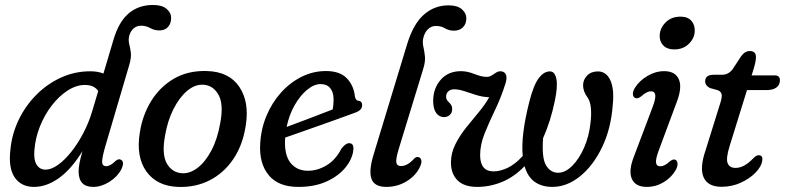

<svg xmlns="http://www.w3.org/2000/svg" viewBox="-20 -743 3160 773"><path d="M468.5 -61.5Q453 -31.5 420.5 -11Q388 9.5 355 9.5Q296.5 9.5 296.5 -53Q296.5 -67 299.8 -85Q303 -103 312 -134.5Q267.5 -62 217.5 -26.2Q167.5 9.5 116.5 9.5Q66 9.5 39.5 -28.2Q13 -66 22 -141.5Q28 -204 55.2 -260.5Q82.5 -317 126 -361Q169.5 -405 225.2 -430.5Q281 -456 343.5 -456Q373.5 -456 396.5 -447L437 -583.5Q458 -655 498 -689Q538 -723 596 -723Q632 -723 650.5 -707.5Q669 -692 669 -671Q669 -648 656.2 -634.2Q643.5 -620.5 622 -620.5Q601.5 -620.5 584.8 -630Q568 -639.5 548 -639.5Q529 -639.5 516.2 -627Q503.5 -614.5 499.5 -595.5Q496.5 -579.5 500.5 -564.5Q504.5 -549.5 506.8 -530.5Q509 -511.5 501 -483.5L405 -157.5Q392 -113.5 391.2 -93.8Q390.5 -74 407.5 -74Q424 -74 444 -94Q449 -98.5 455 -100.8Q461 -103 466.5 -100Q483 -92 468.5 -61.5ZM118.5 -138Q115 -100 127.5 -80Q140 -60 163.5 -60Q186.5 -60 213.5 -79.2Q240.5 -98.5 266.8 -131.5Q293 -164.5 315 -206.2Q337 -248 350.5 -293L375.5 -376.5Q359 -401 322 -401Q287.5 -401 252.8 -378.8Q218 -356.5 188.8 -318.8Q159.5 -281 140.8 -234Q122 -187 118.5 -138Z M813.5 -457Q902 -454.5 943.2 -393.8Q984.5 -333 969.5 -238Q957.5 -159 919.5 -102.8Q881.5 -46.5 824.2 -17.2Q767 12 697 9.5Q612 6.5 569.5 -52.5Q527 -111.5 543 -210Q554 -280.5 589.2 -337.2Q624.5 -394 681.2 -426.8Q738 -459.5 813.5 -457ZM714 -45.5Q745 -44 775.8 -67.5Q806.5 -91 831 -137Q855.5 -183 867 -249Q881 -324.5 859.2 -362.2Q837.5 -400 798 -402Q764.5 -403.5 733.2 -377Q702 -350.5 678.2 -303.5Q654.5 -256.5 644.5 -197Q630.5 -121 652 -84.2Q673.5 -47.5 714 -45.5Z M1402.5 -139Q1399 -104 1371.8 -69.8Q1344.5 -35.5 1296.2 -13Q1248 9.5 1181.5 9.5Q1100.5 9.5 1061.8 -37.8Q1023 -85 1027.5 -163Q1030.5 -223 1052.5 -276Q1074.5 -329 1111 -369.8Q1147.5 -410.5 1194 -433.8Q1240.5 -457 1292.5 -457Q1348 -457 1376 -428.2Q1404 -399.5 1409 -354.5Q1412 -339 1422 -337.5Q1437 -336.5 1438 -321Q1439.5 -299 1407.5 -288.5Q1370 -274.5 1318 -256Q1266 -237.5 1214.8 -219.5Q1163.5 -201.5 1128 -189V-187Q1123.5 -121 1149 -88.2Q1174.5 -55.5 1220 -55.5Q1258.5 -55.5 1295 -77.5Q1331.5 -99.5 1354.5 -144.5Q1372 -167.5 1387.5 -166.5Q1405.5 -165 1402.5 -139ZM1271 -404.5Q1244.5 -404.5 1216.5 -381.5Q1188.5 -358.5 1166.2 -319.5Q1144 -280.5 1134 -232Q1173.5 -246.5 1226.2 -266.5Q1279 -286.5 1319.5 -302.5Q1323 -319 1323 -344Q1323 -371.5 1309.5 -388Q1296 -404.5 1271 -404.5Z M1785.5 -721.5Q1821.5 -721.5 1839.5 -705.8Q1857.5 -690 1857.5 -669.5Q1857.5 -646.5 1843.8 -633Q1830 -619.5 1808 -619.5Q1787 -619.5 1771.5 -629Q1756 -638.5 1735 -638.5Q1716 -638.5 1702.5 -625Q1689 -611.5 1684 -589Q1680.5 -572 1684.5 -554.8Q1688.5 -537.5 1690.8 -516.2Q1693 -495 1684 -466L1586 -145.5Q1573 -103 1575.5 -88.8Q1578 -74.5 1594.5 -74.5Q1620.5 -74.5 1647 -104Q1657 -114 1666.5 -110Q1674 -107.5 1676.2 -97.5Q1678.5 -87.5 1671.5 -73Q1656 -37.5 1618.5 -14Q1581 9.5 1535.5 9.5Q1487 9.5 1475.5 -23.2Q1464 -56 1484.5 -122L1619.5 -566.5Q1644.5 -647.5 1687 -684.5Q1729.5 -721.5 1785.5 -721.5Z M2195 -455.5Q2214 -455 2220 -425.2Q2226 -395.5 2214 -338Q2205 -294.5 2193 -256.8Q2181 -219 2166.5 -187Q2160.5 -107 2178.5 -77.2Q2196.5 -47.5 2227 -47.5Q2256 -47.5 2284 -75.5Q2312 -103.5 2332 -149.5Q2352 -195.5 2357.5 -249.5Q2361.5 -282 2358.8 -309.2Q2356 -336.5 2345.5 -350.5Q2327.5 -375 2327.5 -399.5Q2327.5 -422 2343.8 -438.8Q2360 -455.5 2387 -455.5Q2420.5 -455.5 2437 -420.5Q2453.5 -385.5 2447 -321Q2440 -225 2404 -150.2Q2368 -75.5 2315 -33Q2262 9.5 2204 9.5Q2162 9.5 2133.2 -10.5Q2104.5 -30.5 2092 -74Q2050 -30.5 2001.2 -10.5Q1952.5 9.5 1901 9.5Q1848.5 9.5 1821.8 -17.2Q1795 -44 1795.5 -90.5Q1796 -128 1813.8 -163Q1831.5 -198 1857.2 -230Q1883 -262 1908.2 -292.2Q1933.5 -322.5 1949.5 -351.5Q1922.5 -352.5 1897.2 -360.5Q1872 -368.5 1849.5 -376Q1827 -383.5 1808 -383.5Q1794 -383.5 1785 -375.2Q1776 -367 1776 -353.5Q1776 -342 1786 -332.5Q1792.5 -326.5 1796.5 -320.2Q1800.5 -314 1800.5 -304Q1800.5 -289 1790.8 -280.2Q1781 -271.5 1767.5 -271.5Q1748.5 -271.5 1736.2 -288Q1724 -304.5 1724 -337Q1724 -387 1754.2 -421.8Q1784.5 -456.5 1836 -456.5Q1861.5 -456.5 1890.2 -445Q1919 -433.5 1939.5 -433.5Q1951 -433.5 1960.2 -439.8Q1969.5 -446 1979 -451.8Q1988.5 -457.5 2000 -455.5Q2013 -453.5 2017.5 -440.8Q2022 -428 2014.5 -405Q1996.5 -348.5 1972.5 -299Q1948.5 -249.5 1930.8 -204.8Q1913 -160 1913 -118.5Q1913 -53 1967.5 -53Q1993 -53 2023.2 -67Q2053.5 -81 2084.5 -115Q2080.5 -155 2087 -209.8Q2093.5 -264.5 2111.5 -335Q2128.5 -402 2149.8 -429.2Q2171 -456.5 2195 -455.5Z M2694 -544Q2665.5 -544 2650 -560.5Q2634.5 -577 2636 -602Q2637.5 -630.5 2660.2 -653.2Q2683 -676 2720 -676Q2749 -676 2763.8 -659Q2778.5 -642 2777 -616Q2775.5 -588 2752.8 -566Q2730 -544 2694 -544ZM2632 -137Q2619.5 -103.5 2621.2 -88.5Q2623 -73.5 2638.5 -73.5Q2646.5 -73.5 2655.5 -77.8Q2664.5 -82 2676.5 -93Q2690.5 -104.5 2699.5 -99.5Q2706.5 -96 2707.8 -85Q2709 -74 2700.5 -58.5Q2683.5 -28.5 2652 -9.5Q2620.5 9.5 2584 9.5Q2538 9.5 2523.8 -23Q2509.5 -55.5 2532.5 -113.5L2606.5 -309.5Q2620 -344.5 2618.2 -360Q2616.5 -375.5 2600.5 -375.5Q2584 -375.5 2561.5 -355Q2546.5 -344 2537.5 -348.5Q2529.5 -351.5 2528.2 -362.5Q2527 -373.5 2535.5 -388.5Q2553.5 -417.5 2586.2 -437Q2619 -456.5 2654 -456.5Q2698.5 -456.5 2713 -423.8Q2727.5 -391 2704 -330.5Z M2871 -379.5 2838.5 -388.5Q2819 -398.5 2819 -415.5Q2819 -442 2853.5 -442H2887Q2912 -442 2929 -463.5L2964.5 -517.5Q2979 -537.5 2999 -537.5Q3023.5 -537.5 3023.5 -513Q3023.5 -496 3014 -465L3006 -439.5H3099.5Q3120 -439.5 3120 -420Q3120 -401 3106 -390.8Q3092 -380.5 3068.5 -380.5H2987.5L2917.5 -155Q2902 -105 2909.5 -86Q2917 -67 2941.5 -67Q2976 -67 3012 -105Q3020.5 -113.5 3025.5 -116Q3030.5 -118.5 3036.5 -118Q3052 -116.5 3049 -96Q3045.5 -72.5 3022 -48.2Q2998.5 -24 2962.5 -7.5Q2926.5 9 2884.5 9Q2830.5 9 2813.2 -28.2Q2796 -65.5 2820.5 -137.5L2876.5 -317Q2886.5 -346.5 2885.8 -359.8Q2885 -373 2871 -379.5Z"/></svg>

Font: Fraunces 72pt SuperSoft
Style: Italic
Weight: 400
Italic angle: -16°
Version: Version 1.000;[b76b70a41]